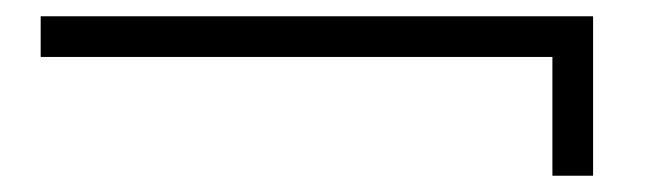

<svg xmlns="http://www.w3.org/2000/svg" viewBox="-20 -421 813 236"><path d="M709 -401H30V-351H659V-205H709Z"/></svg>

Font: Neo Euler
Style: Euler
Weight: 500
Designer: Hermann Zapf
Version: Version 000.002